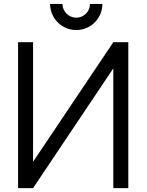

<svg xmlns="http://www.w3.org/2000/svg" viewBox="-20 -967 754 987"><path d="M442.7 -946.9C442.7 -908.3 411.5 -876 371.9 -876C333.3 -876 301 -908.3 301 -946.9H237.5C237.5 -872.9 297.9 -812.5 371.9 -812.5C446.9 -812.5 506.3 -872.9 506.3 -946.9ZM562.5 -750 150 -135.4V-750H72.9V0H150L562.5 -615.6V0H639.6V-750Z"/></svg>

Font: Manrope3
Style: Regular
Weight: 400
Width: 4
Designer: Mikhail Sharanda
Foundry: Mikhail Sharanda
Version: Version 3.000;PS 003.000;hotconv 1.0.88;makeotf.lib2.5.64775